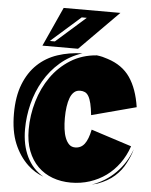

<svg xmlns="http://www.w3.org/2000/svg" viewBox="-62 -1001 829 1052"><g transform="rotate(5 352.5 -474.5)"><path d="M509 -693Q591 -667 633.5 -605Q676 -543 691 -443L446 -378Q442 -416 436 -441Q430 -466 421.5 -480.5Q413 -495 401.5 -500.5Q390 -506 375 -506Q355 -506 341.5 -494Q328 -482 320 -461Q312 -440 308 -411.5Q304 -383 304 -350Q304 -318 307.5 -290Q311 -262 319.5 -240.5Q328 -219 341 -206.5Q354 -194 374 -194Q406 -194 425.5 -219.5Q445 -245 456 -299L679 -227Q661 -174 630.5 -132Q600 -90 560 -61Q520 -32 471 -16Q422 0 367 0Q313 0 266.5 -17Q220 -34 185.5 -68Q151 -102 131.5 -152.5Q112 -203 112 -270Q112 -349 134.5 -425Q157 -501 199.5 -561.5Q242 -622 305 -661.5Q368 -701 449 -707Q466 -705 480.5 -701.5Q495 -698 509 -693ZM128 -73Q80 -118 52 -185.5Q24 -253 24 -350Q24 -444 50.5 -511.5Q77 -579 123.5 -623Q170 -667 233 -688Q296 -709 369 -711Q301 -689 249 -644Q197 -599 162 -539Q127 -479 109.5 -409.5Q92 -340 92 -270Q92 -183 123.5 -118.5Q155 -54 215 -19Q165 -38 128 -73ZM664 -135Q643 -93 606.5 -60.5Q570 -28 515 -8L482 1Q557 -25 612.5 -80.5Q668 -136 695 -212Q690 -192 682 -173Q674 -154 664 -135ZM217 -18Q215 -18 217 -18ZM343 -734H147L245 -950H557ZM376 -907H348L185 -763H213Z"/></g></svg>

Font: J.M. Nexus Grotesque
Style: Regular
Weight: 900
Designer: deFharo
Foundry: deFharo
Version: Version 3.003